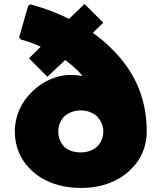

<svg xmlns="http://www.w3.org/2000/svg" viewBox="-20 -904 796 946"><path d="M298 -332C318 -349 346 -360 378 -360C408 -360 434 -351 457 -332C473 -315 488 -289 489 -261V-256C489 -226 478 -202 458 -181C438 -164 411 -153 378 -153C344 -153 318 -162 297 -180C280 -198 267 -225 267 -256C267 -286 279 -312 298 -332ZM128 -72 135 -65C192 -10 277 22 380 22C479 22 563 -10 620 -65L628 -73C676 -120 703 -184 703 -257C703 -438 628 -568 532 -662L524 -670C497 -697 467 -721 437 -742L489 -792L407 -874L396 -884L320 -811C215 -863 130 -882 130 -882H127L118 -873L74 -719L85 -708H87C91 -707 127 -698 181 -674L123 -617L203 -536L214 -526L301 -608C321 -594 341 -577 360 -559C369 -550 378 -540 387 -529C363 -534 337 -535 327 -535C266 -535 194 -507 141 -455L133 -447C86 -400 53 -335 53 -256C53 -183 80 -119 128 -72Z"/></svg>

Font: Hussar Woodtype
Style: Ultra
Weight: 900
Foundry: Cannot Into Space Fonts
Version: Version 1.07